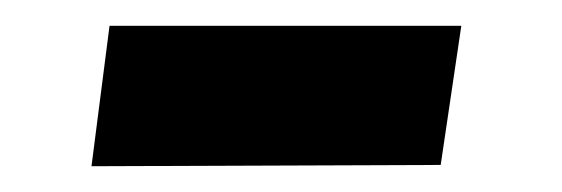

<svg xmlns="http://www.w3.org/2000/svg" viewBox="-20 -331 436 149"><path d="M338 -311H65L51 -202L322 -203Z"/></svg>

Font: United Sans
Style: Bold Italic
Weight: 700
Italic angle: -8°
Designer: Pablo Impallari, Rodrigo Fuenzalida (Modified by Dan O. Williams)
Version: Version 1.000;PS 001.000;hotconv 1.0.88;makeotf.lib2.5.64775